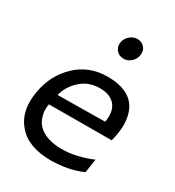

<svg xmlns="http://www.w3.org/2000/svg" viewBox="-158 -719 749 824"><g transform="rotate(30 217.0 -307.0)"><path d="M217.5 11Q164 11 122.8 -4Q81.5 -19 56 -49Q15 -94 15 -165Q15 -188 20 -215Q36 -304.5 98.5 -363.5Q161 -422.5 252 -422.5Q356 -422.5 393.5 -361Q413.5 -328 414.5 -277Q414.5 -239.5 402.5 -194.5L92 -193.5Q89.5 -180 89.5 -167Q89.5 -150 94.5 -135Q101.5 -108.5 120.2 -90.8Q139 -73 168.2 -63.8Q197.5 -54.5 233.5 -54.5Q271 -54.5 310.8 -63.8Q350.5 -73 384 -88L373.5 -20Q338.5 -4 298 3.5Q257.5 11 217.5 11ZM104 -247 338.5 -249.5Q341 -265.5 341 -278.5Q341 -313 323 -334.5Q297.5 -363.5 247 -363Q185.5 -363 144 -318.5Q114.5 -288 104 -247ZM270.5 -523Q248 -523 235 -539Q224 -552 224 -569L225 -577.5Q228 -597.5 244.8 -612Q261.5 -626.5 281.5 -626.5Q303 -626.5 317 -610.5Q327.5 -598.5 327 -581.5L326.5 -572Q323.5 -552 307.5 -537.5Q291.5 -523 270.5 -523Z"/></g></svg>

Font: Lucymar Sans
Style: Italic
Weight: 400
Italic angle: -10°
Foundry: The League of Moveable Type (original font) / Main changes by Cristiano Sobral with portions from Mirco Monsees
Version: Version 2.00;August 30, 2020;FontCreator 13.0.0.2681 64-bit